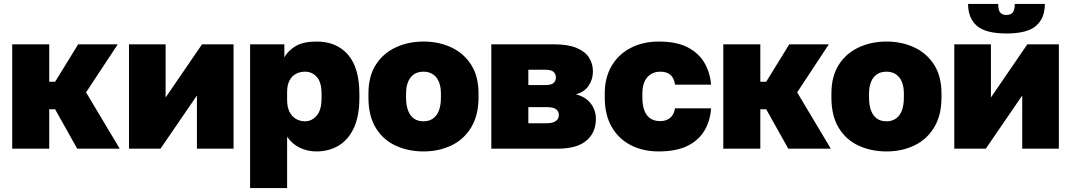

<svg xmlns="http://www.w3.org/2000/svg" viewBox="-20 -755 5439 975"><path d="M42 0V-530H230V-340H260L377 -530H578L417 -286L588 0H372L260 -200H230V0Z M635 0V-530H821V-260L1006 -530H1166V0H980V-270L795 0Z M1250 200V-530H1424V-464Q1443 -498 1481.5 -521Q1520 -544 1587 -544Q1690 -544 1747.5 -477Q1805 -410 1805 -278V-258Q1805 -166 1777 -105.5Q1749 -45 1699.5 -15.5Q1650 14 1587 14Q1541 14 1502 -5Q1463 -24 1438 -61V200ZM1529 -139Q1563 -139 1588 -167.5Q1613 -196 1613 -258V-278Q1613 -337 1589 -364Q1565 -391 1529 -391Q1504 -391 1483 -380Q1462 -369 1450 -346Q1438 -323 1438 -288V-247Q1438 -211 1450.5 -186.5Q1463 -162 1484 -150.5Q1505 -139 1529 -139Z M2131 14Q2053 14 1989 -15.5Q1925 -45 1888 -106Q1851 -167 1851 -260V-280Q1851 -367 1888 -425.5Q1925 -484 1989 -514Q2053 -544 2131 -544Q2209 -544 2272.5 -514Q2336 -484 2373 -425.5Q2410 -367 2410 -280V-260Q2410 -170 2373 -108.5Q2336 -47 2272.5 -16.5Q2209 14 2131 14ZM2131 -139Q2158 -139 2178 -152.5Q2198 -166 2208.5 -193Q2219 -220 2219 -260V-280Q2219 -315 2208.5 -340Q2198 -365 2178 -378Q2158 -391 2131 -391Q2102 -391 2082.5 -378Q2063 -365 2052.5 -340Q2042 -315 2042 -280V-260Q2042 -220 2052.5 -193Q2063 -166 2082.5 -152.5Q2102 -139 2131 -139Z M2475 0V-530H2792Q2865 -530 2908.5 -511.5Q2952 -493 2971.5 -462Q2991 -431 2991 -392Q2991 -352 2969 -319.5Q2947 -287 2904 -276Q2953 -264 2979.5 -230Q3006 -196 3006 -151Q3006 -82 2958 -41Q2910 0 2812 0ZM2663 -129H2756Q2786 -129 2802 -140Q2818 -151 2818 -170Q2818 -190 2803.5 -200.5Q2789 -211 2757 -211H2663ZM2663 -323H2747Q2781 -323 2792 -334.5Q2803 -346 2803 -362Q2803 -378 2791.5 -389.5Q2780 -401 2747 -401H2663Z M3325 14Q3244 14 3182 -18.5Q3120 -51 3085.5 -112Q3051 -173 3051 -260V-280Q3051 -361 3086 -420.5Q3121 -480 3183.5 -512Q3246 -544 3325 -544Q3416 -544 3472.5 -514.5Q3529 -485 3557.5 -435.5Q3586 -386 3591 -325H3408Q3403 -359 3384.5 -375Q3366 -391 3333 -391Q3306 -391 3285.5 -378.5Q3265 -366 3253.5 -341.5Q3242 -317 3242 -280V-260Q3242 -219 3253 -192Q3264 -165 3284 -152.5Q3304 -140 3333 -140Q3362 -140 3382 -155.5Q3402 -171 3408 -205H3591Q3586 -137 3555 -88Q3524 -39 3467.5 -12.5Q3411 14 3325 14Z M3653 0V-530H3841V-340H3871L3988 -530H4189L4028 -286L4199 0H3983L3871 -200H3841V0Z M4482 14Q4404 14 4340 -15.5Q4276 -45 4239 -106Q4202 -167 4202 -260V-280Q4202 -367 4239 -425.5Q4276 -484 4340 -514Q4404 -544 4482 -544Q4560 -544 4623.5 -514Q4687 -484 4724 -425.5Q4761 -367 4761 -280V-260Q4761 -170 4724 -108.5Q4687 -47 4623.5 -16.5Q4560 14 4482 14ZM4482 -139Q4509 -139 4529 -152.5Q4549 -166 4559.5 -193Q4570 -220 4570 -260V-280Q4570 -315 4559.5 -340Q4549 -365 4529 -378Q4509 -391 4482 -391Q4453 -391 4433.5 -378Q4414 -365 4403.5 -340Q4393 -315 4393 -280V-260Q4393 -220 4403.5 -193Q4414 -166 4433.5 -152.5Q4453 -139 4482 -139Z M4826 0V-530H5012V-260L5197 -530H5357V0H5171V-270L4986 0ZM5091 -585Q4985 -585 4940.5 -624Q4896 -663 4896 -735H5049Q5049 -703 5059.5 -691Q5070 -679 5091 -679Q5112 -679 5122.5 -691Q5133 -703 5133 -735H5286Q5286 -663 5241.5 -624Q5197 -585 5091 -585Z"/></svg>

Font: Golos Text ExtraBold
Style: Regular
Weight: 800
Designer: A.Korolkova, Vitaly Kuzmin
Foundry: ParaType Ltd
Version: Version 2.004